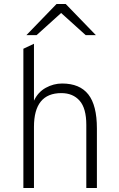

<svg xmlns="http://www.w3.org/2000/svg" viewBox="-20 -941 596 961"><path d="M97 -697 150 -722V-437Q170 -480 209 -501.5Q248 -523 291 -523Q379 -523 422 -468.5Q465 -414 465 -298V0H412V-316Q412 -399 378.5 -437Q345 -475 287 -475Q150 -475 150 -306V0H97ZM286 -876 163 -765H112L263 -921H309L460 -765H409Z"/></svg>

Font: Overpass ExtraLight
Style: Regular
Weight: 200
Designer: Delve Withrington, Thomas Jockin
Foundry: Delve Fonts
Version: Version 3.000;DELV;Overpass